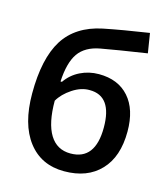

<svg xmlns="http://www.w3.org/2000/svg" viewBox="-115 -857 838 957"><g transform="rotate(15 304.5 -378.5)"><path d="M50.8 -324.2Q50.8 -504.4 111.8 -602.1Q173.3 -699.2 307.1 -727.1Q403.8 -746.6 540 -767.1L556.2 -666Q395.5 -641.6 321.8 -627.9Q245.6 -614.3 210.9 -564.9Q176.8 -515.6 171.9 -418H179.2Q207 -458.5 251.7 -480.7Q296.4 -502.9 348.1 -502.9Q447.8 -502.9 503.4 -439.9Q559.1 -377 559.1 -263.2Q559.1 -132.3 491.2 -61.5Q423.8 9.8 304.2 9.8Q185.5 9.8 118.2 -78.1Q50.8 -166 50.8 -324.2ZM312 -84Q439.9 -84 439.9 -252Q439.9 -414.1 324.2 -414.1Q280.3 -415 235.6 -385.5Q190.9 -356 168.9 -317.9Q168.9 -202.6 205.3 -143.3Q241.7 -84 312 -84Z"/></g></svg>

Font: Open Sans
Style: SemiBold
Weight: 600
Foundry: Ascender Corporation
Version: Version 1.10